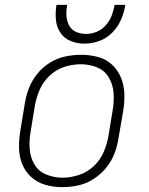

<svg xmlns="http://www.w3.org/2000/svg" viewBox="-20 -764 616 792"><path d="M236 8Q269 8 302 1Q335 -6 365 -25Q395 -44 417.5 -71.5Q440 -99 452 -130.5Q464 -162 469 -195L488 -305Q494 -341 493 -376Q492 -411 479.5 -442.5Q467 -474 442.5 -497Q418 -520 384 -529Q350 -538 315 -538Q282 -538 249 -531Q216 -524 186 -505.5Q156 -487 133.5 -459Q111 -431 99 -399.5Q87 -368 82 -335L64 -225Q58 -190 58.5 -154.5Q59 -119 71.5 -87.5Q84 -56 109 -33.5Q134 -11 167.5 -1.5Q201 8 236 8ZM237 -31Q203 -31 171 -44Q139 -57 122 -86Q105 -115 102.5 -149.5Q100 -184 106 -219L124 -329Q130 -362 144 -394.5Q158 -427 185.5 -452.5Q213 -478 246.5 -488.5Q280 -499 314 -499Q349 -499 380.5 -486Q412 -473 429 -444Q446 -415 448.5 -380.5Q451 -346 445 -311L427 -201Q421 -168 407 -135.5Q393 -103 366 -78Q339 -53 305 -42Q271 -31 237 -31ZM328 -584Q359 -584 389.5 -595Q420 -606 443.5 -630Q467 -654 479.5 -683.5Q492 -713 497 -744H453Q449 -722 441 -700.5Q433 -679 417 -660.5Q401 -642 379 -633Q357 -624 335 -624Q313 -624 293.5 -632.5Q274 -641 264.5 -660Q255 -679 254 -700.5Q253 -722 257 -744H213Q208 -714 210.5 -684Q213 -654 228.5 -630Q244 -606 271 -595Q298 -584 328 -584Z"/></svg>

Font: Iosevka Sparkle Extralight
Style: Italic
Weight: 200
Italic angle: -9°
Designer: Belleve Invis
Foundry: Belleve Invis
Version: Version 4.5.0; ttfautohint (v1.8.3)